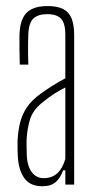

<svg xmlns="http://www.w3.org/2000/svg" viewBox="-20 -626 328 651"><path d="M123.5 5.5Q83 5.5 63.2 -21Q43.5 -47.5 40.5 -94Q40 -108.5 39.5 -121.5Q39 -134.5 39.5 -148Q41 -180.5 47.8 -208.8Q54.5 -237 70.8 -261.5Q87 -286 117.5 -308Q136 -321.5 157.8 -335.2Q179.5 -349 201.5 -360.5V-509Q201.5 -546 187.5 -562Q173.5 -578 139.5 -578Q110 -578 93.8 -563.8Q77.5 -549.5 76 -509Q75.5 -495.5 75.2 -478.2Q75 -461 75.2 -442.5Q75.5 -424 76 -407H47Q46.5 -432 46 -459.2Q45.5 -486.5 46 -508Q47 -542.5 57.2 -564Q67.5 -585.5 88.2 -595.5Q109 -605.5 141.5 -605.5Q175 -605.5 194.8 -595Q214.5 -584.5 223 -562.8Q231.5 -541 231.5 -506V0H201.5V-48.5H194Q186 -24.5 169.8 -9.5Q153.5 5.5 123.5 5.5ZM128 -22Q156 -22 174 -38.2Q192 -54.5 201.5 -87V-329.5Q184.5 -321 166 -309.5Q147.5 -298 120.5 -276Q90.5 -251 81 -218.8Q71.5 -186.5 70 -148Q70 -139.5 70.2 -124.8Q70.5 -110 71 -95Q73.5 -60 88.8 -41Q104 -22 128 -22Z"/></svg>

Font: Big Shoulders Display Thin ExtraLight
Style: Regular
Weight: 250
Version: Version 2.002